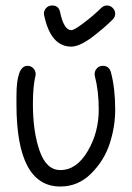

<svg xmlns="http://www.w3.org/2000/svg" viewBox="-20 -680 480 700"><path d="M391 -609Q362 -580 318 -546Q270 -510 240 -510Q165 -510 141 -624Q141 -625 140.5 -627Q140 -629 140 -630Q140 -642 148.5 -651Q157 -660 170 -660Q194 -660 199 -636Q213 -570 240 -570Q250 -570 282 -594Q322 -624 349 -651Q358 -660 370 -660Q382 -660 391 -651Q400 -642 400 -630Q400 -618 391 -609ZM325 -410Q325 -422 333.5 -431Q342 -440 355 -440Q377 -440 384 -418Q400 -359 400 -280Q400 -218 380 -156.5Q360 -95 312.5 -47.5Q265 0 200 0Q40 0 40 -300V-330Q40 -440 80 -440Q93 -440 101.5 -431Q110 -422 110 -410Q110 -405 109 -402Q100 -366 100 -300Q100 -200 124.5 -130Q149 -60 200 -60Q259 -60 299.5 -128.5Q340 -197 340 -280Q340 -348 326 -402Q325 -405 325 -410Z"/></svg>

Font: Pecita
Style: Book
Weight: 400
Width: 7
Version: Version 4.3